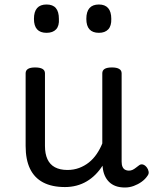

<svg xmlns="http://www.w3.org/2000/svg" viewBox="-20 -815 685 854"><path d="M269 17Q211 17 172 -3.5Q133 -24 113.5 -64.5Q94 -105 94 -166V-489Q94 -502 104.5 -508.5Q115 -515 136 -515Q158 -515 169 -508.5Q180 -502 180 -489V-166Q180 -131 191 -107Q202 -83 224.5 -71Q247 -59 280 -59Q308 -59 332 -68Q356 -77 375.5 -92.5Q395 -108 410 -130Q425 -152 435 -177V-489Q435 -502 445.5 -508.5Q456 -515 478 -515Q499 -515 510 -508.5Q521 -502 521 -489V-96Q521 -82 525 -73Q529 -64 536.5 -60Q544 -56 553 -56Q562 -56 569.5 -59.5Q577 -63 584.5 -69Q592 -75 599 -80Q607 -86 616.5 -83Q626 -80 634 -69Q639 -62 641 -52Q643 -42 636 -33Q626 -18 610 -6.5Q594 5 575 12Q556 19 536 19Q512 19 494.5 12.5Q477 6 465 -6Q453 -18 446 -34Q439 -50 437 -69L436 -78Q422 -56 404.5 -38.5Q387 -21 366 -8.5Q345 4 320.5 10.5Q296 17 269 17ZM187 -669Q159 -669 145 -684.5Q131 -700 131 -731Q131 -763 145 -779Q159 -795 187 -795Q215 -795 228.5 -779Q242 -763 242 -731Q244 -700 229.5 -684.5Q215 -669 187 -669ZM420 -669Q392 -669 378 -684.5Q364 -700 364 -731Q364 -763 378 -779Q392 -795 420 -795Q447 -795 461 -779Q475 -763 475 -731Q476 -700 461.5 -684.5Q447 -669 420 -669Z"/></svg>

Font: Playwrite AR
Style: Regular
Weight: 400
Designer: Veronika Burian, José Scaglione
Foundry: TypeTogether
Version: Version 1.002